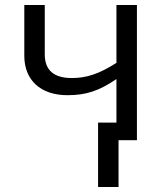

<svg xmlns="http://www.w3.org/2000/svg" viewBox="-20 -555 648 760"><path d="M76.2 -535.2H157.2V-339.8C157.2 -277.3 192.9 -246.1 264.2 -246.1C323.2 -246.1 372.6 -262.7 440.9 -306.2V-535.2H522V0H449.2V185.1H368.2V-69.8H440.9V-242.2C372.6 -195.3 320.8 -178.2 247.1 -178.2C140.1 -178.2 76.2 -238.3 76.2 -334Z"/></svg>

Font: OpenSansEmoji
Style: Regular
Weight: 400
Foundry: MorbZ
Version: Version 1.000;PS 001.000;hotconv 1.0.70;makeotf.lib2.5.58329